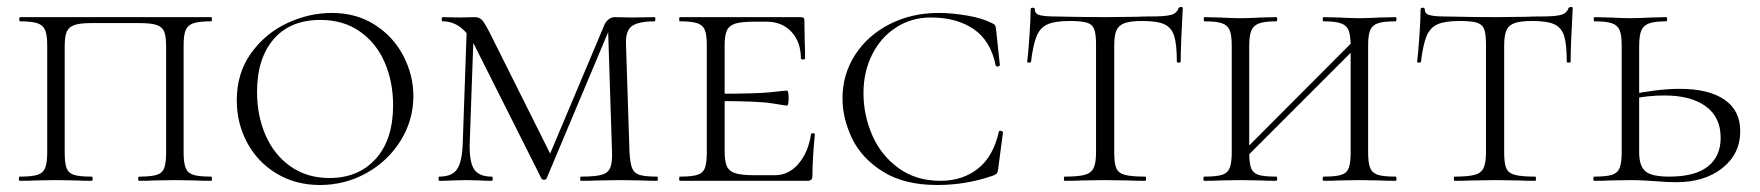

<svg xmlns="http://www.w3.org/2000/svg" viewBox="-20 -517 5033 549"><path d="M36 -12Q71 -12 87 -17Q103 -22 109 -36.5Q115 -51 115 -81V-387Q115 -417 109 -431Q103 -445 87 -450.5Q71 -456 37 -456Q35 -456 35 -462Q35 -468 37 -468H584Q586 -468 586 -462Q586 -456 584 -456Q549 -456 533 -450.5Q517 -445 511 -431Q505 -417 505 -387V-81Q505 -51 511 -36.5Q517 -22 533 -17Q549 -12 584 -12Q586 -12 586 -6Q586 0 584 0Q556 0 540 -1L481 -2L420 -1Q405 0 378 0Q375 0 375 -6Q375 -12 378 -12Q412 -12 428 -17Q444 -22 449.5 -36.5Q455 -51 455 -81V-385Q455 -413 449.5 -426.5Q444 -440 428 -445.5Q412 -451 378 -451H242Q209 -451 193 -445.5Q177 -440 171 -426.5Q165 -413 165 -385V-81Q165 -50 170.5 -36Q176 -22 191.5 -17Q207 -12 242 -12Q245 -12 245 -6Q245 0 242 0Q215 0 200 -1L139 -2L80 -1Q64 0 36 0Q34 0 34 -6Q34 -12 36 -12Z M657 -230Q657 -308 698 -365Q739 -422 801.5 -451Q864 -480 929 -480Q999 -480 1052 -446Q1105 -412 1133.5 -357Q1162 -302 1162 -242Q1162 -174 1126 -115.5Q1090 -57 1028.5 -22.5Q967 12 895 12Q825 12 770.5 -21Q716 -54 686.5 -109.5Q657 -165 657 -230ZM1104 -216Q1104 -283 1080 -338.5Q1056 -394 1009 -427Q962 -460 896 -460Q810 -460 762.5 -405Q715 -350 715 -254Q715 -186 739.5 -130Q764 -74 811 -41Q858 -8 922 -8Q1005 -8 1054.5 -63Q1104 -118 1104 -216Z M1315 -446 1335 -443 1323 -104Q1322 -53 1336 -32.5Q1350 -12 1386 -12Q1389 -12 1389 -6Q1389 0 1386 0Q1365 0 1354 -1L1312 -2L1272 -1Q1259 0 1236 0Q1234 0 1234 -6Q1234 -12 1236 -12Q1272 -12 1286.5 -32.5Q1301 -53 1303 -104ZM1859 0Q1831 0 1815 -1L1756 -2L1688 -1Q1671 0 1641 0Q1639 0 1639 -6Q1639 -12 1641 -12Q1681 -12 1699.5 -17Q1718 -22 1724.5 -36.5Q1731 -51 1730 -81L1718 -456H1732L1543 -7Q1541 -3 1536 -3Q1530 -3 1528 -7L1338 -385Q1303 -456 1246 -456Q1243 -456 1243 -462Q1243 -468 1246 -468L1294 -467L1338 -468Q1351 -468 1359 -459Q1367 -450 1384 -416L1558 -68L1535 -35L1707 -443Q1711 -454 1719.5 -461Q1728 -468 1737 -468L1787 -467L1852 -468Q1854 -468 1854 -462Q1854 -456 1852 -456Q1806 -456 1787 -442.5Q1768 -429 1770 -389L1780 -81Q1782 -50 1787.5 -36Q1793 -22 1808.5 -17Q1824 -12 1859 -12Q1861 -12 1861 -6Q1861 0 1859 0Z M1924 -12Q1958 -12 1974 -17Q1990 -22 1995.5 -36.5Q2001 -51 2001 -81V-387Q2001 -417 1995.5 -431Q1990 -445 1974 -450.5Q1958 -456 1924 -456Q1922 -456 1922 -462Q1922 -468 1924 -468H2270Q2280 -468 2280 -460L2281 -398Q2282 -379 2282 -350Q2282 -347 2276 -347Q2270 -347 2270 -350Q2270 -397 2243 -426Q2216 -455 2172 -455H2138Q2100 -455 2082.5 -449.5Q2065 -444 2058.5 -430Q2052 -416 2052 -386V-85Q2052 -56 2058.5 -41.5Q2065 -27 2083 -21.5Q2101 -16 2138 -16H2196Q2235 -16 2263 -48.5Q2291 -81 2299 -133Q2299 -136 2304.5 -136Q2310 -136 2310 -133Q2303 -61 2303 -15Q2303 -7 2300 -3.5Q2297 0 2288 0H1924Q1922 0 1922 -6Q1922 -12 1924 -12ZM2032 -228V-249Q2147 -249 2186 -253.5Q2225 -258 2230 -258Q2235 -258 2235 -237Q2235 -215 2230 -215Q2226 -215 2187.5 -221.5Q2149 -228 2032 -228Z M2816 -451Q2823 -448 2825 -445Q2827 -442 2828 -434L2839 -331Q2839 -328 2833.5 -327Q2828 -326 2827 -330Q2813 -400 2764.5 -433.5Q2716 -467 2641 -467Q2587 -467 2543 -439Q2499 -411 2474 -361.5Q2449 -312 2449 -251Q2449 -188 2474 -130.5Q2499 -73 2549 -36.5Q2599 0 2669 0Q2732 0 2776 -34.5Q2820 -69 2836 -140Q2836 -143 2841 -143Q2843 -143 2845.5 -141.5Q2848 -140 2848 -139L2834 -33Q2833 -25 2831 -22Q2829 -19 2820 -15Q2743 12 2660 12Q2566 12 2505 -26Q2444 -64 2416.5 -121Q2389 -178 2389 -236Q2389 -304 2425 -360Q2461 -416 2524 -448Q2587 -480 2664 -480Q2702 -480 2745.5 -472.5Q2789 -465 2816 -451Z M2928 -340Q2928 -338 2922.5 -338Q2917 -338 2917 -340Q2920 -362 2923.5 -412.5Q2927 -463 2927 -490Q2927 -495 2933 -495Q2939 -495 2939 -490Q2939 -477 2954 -473.5Q2969 -470 2991 -470Q3079 -468 3142 -468L3229 -469Q3247 -470 3276 -470Q3312 -470 3328.5 -474.5Q3345 -479 3350 -494Q3352 -497 3357 -497Q3362 -497 3362 -494Q3356 -386 3356 -340Q3356 -338 3350.5 -338Q3345 -338 3345 -340Q3345 -390 3337.5 -414Q3330 -438 3309.5 -447.5Q3289 -457 3246 -457Q3213 -457 3196 -451Q3179 -445 3172.5 -430.5Q3166 -416 3166 -387V-81Q3166 -50 3172 -36Q3178 -22 3196.5 -17Q3215 -12 3255 -12Q3257 -12 3257 -6Q3257 0 3255 0Q3224 0 3207 -1L3139 -2L3074 -1Q3056 0 3024 0Q3022 0 3022 -6Q3022 -12 3024 -12Q3063 -12 3081.5 -17Q3100 -22 3107 -36.5Q3114 -51 3114 -81V-389Q3114 -419 3109 -433Q3104 -447 3088.5 -452Q3073 -457 3039 -457Q2997 -457 2975.5 -447.5Q2954 -438 2944 -413.5Q2934 -389 2928 -340Z M3765 -456Q3762 -456 3762 -462Q3762 -468 3765 -468L3807 -467Q3845 -465 3868 -465Q3889 -465 3927 -467L3971 -468Q3973 -468 3973 -462Q3973 -456 3971 -456Q3936 -456 3920 -450.5Q3904 -445 3898 -431Q3892 -417 3892 -387V-81Q3892 -51 3898 -36.5Q3904 -22 3920 -17Q3936 -12 3971 -12Q3973 -12 3973 -6Q3973 0 3971 0Q3943 0 3927 -1L3868 -2L3807 -1Q3792 0 3765 0Q3762 0 3762 -6Q3762 -12 3765 -12Q3799 -12 3815 -17Q3831 -22 3836.5 -36.5Q3842 -51 3842 -81V-385Q3842 -415 3836.5 -429.5Q3831 -444 3815 -450Q3799 -456 3765 -456ZM3516 -65 3863 -413 3876 -400 3529 -53ZM3424 -456Q3422 -456 3422 -462Q3422 -468 3424 -468L3468 -467Q3504 -465 3526 -465Q3551 -465 3587 -467L3629 -468Q3632 -468 3632 -462Q3632 -456 3629 -456Q3596 -456 3580 -450Q3564 -444 3558 -429.5Q3552 -415 3552 -385V-81Q3552 -50 3557.5 -36Q3563 -22 3578.5 -17Q3594 -12 3629 -12Q3632 -12 3632 -6Q3632 0 3629 0Q3602 0 3587 -1L3526 -2L3467 -1Q3451 0 3423 0Q3421 0 3421 -6Q3421 -12 3423 -12Q3458 -12 3474 -17Q3490 -22 3496 -36.5Q3502 -51 3502 -81V-387Q3502 -417 3496 -431Q3490 -445 3474 -450.5Q3458 -456 3424 -456Z M4043 -340Q4043 -338 4037.5 -338Q4032 -338 4032 -340Q4035 -362 4038.5 -412.5Q4042 -463 4042 -490Q4042 -495 4048 -495Q4054 -495 4054 -490Q4054 -477 4069 -473.5Q4084 -470 4106 -470Q4194 -468 4257 -468L4344 -469Q4362 -470 4391 -470Q4427 -470 4443.5 -474.5Q4460 -479 4465 -494Q4467 -497 4472 -497Q4477 -497 4477 -494Q4471 -386 4471 -340Q4471 -338 4465.5 -338Q4460 -338 4460 -340Q4460 -390 4452.5 -414Q4445 -438 4424.5 -447.5Q4404 -457 4361 -457Q4328 -457 4311 -451Q4294 -445 4287.5 -430.5Q4281 -416 4281 -387V-81Q4281 -50 4287 -36Q4293 -22 4311.5 -17Q4330 -12 4370 -12Q4372 -12 4372 -6Q4372 0 4370 0Q4339 0 4322 -1L4254 -2L4189 -1Q4171 0 4139 0Q4137 0 4137 -6Q4137 -12 4139 -12Q4178 -12 4196.5 -17Q4215 -22 4222 -36.5Q4229 -51 4229 -81V-389Q4229 -419 4224 -433Q4219 -447 4203.5 -452Q4188 -457 4154 -457Q4112 -457 4090.5 -447.5Q4069 -438 4059 -413.5Q4049 -389 4043 -340Z M4753 -12Q4827 -12 4863.5 -41Q4900 -70 4900 -123Q4900 -182 4857.5 -213Q4815 -244 4739 -244Q4691 -244 4645 -234L4639 -246Q4722 -263 4783 -263Q4866 -263 4911 -232Q4956 -201 4956 -142Q4956 -77 4905 -36.5Q4854 4 4773 4Q4747 4 4712 1Q4699 0 4680.5 -1Q4662 -2 4640 -2L4583 -1Q4566 0 4538 0Q4536 0 4536 -6Q4536 -12 4538 -12Q4573 -12 4589 -17Q4605 -22 4611 -36.5Q4617 -51 4617 -81V-387Q4617 -417 4611 -431Q4605 -445 4589 -450.5Q4573 -456 4539 -456Q4537 -456 4537 -462Q4537 -468 4539 -468L4583 -467Q4619 -465 4641 -465Q4666 -465 4702 -467L4744 -468Q4747 -468 4747 -462Q4747 -456 4744 -456Q4711 -456 4695 -450Q4679 -444 4673 -429.5Q4667 -415 4667 -385V-81Q4667 -43 4684.5 -27.5Q4702 -12 4753 -12Z"/></svg>

Font: Cormorant SC Light
Style: Regular
Weight: 300
Designer: Christian Thalmann (Catharsis Fonts)
Foundry: Catharsis Fonts
Version: Version 4.000